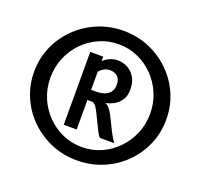

<svg xmlns="http://www.w3.org/2000/svg" viewBox="-132 -927 1144 1081"><g transform="rotate(20 440.0 -386.0)"><path d="M432.5 2Q350.5 2 278.5 -28Q206.5 -58 152 -111.2Q97.5 -164.5 66.8 -234.8Q36 -305 36 -385.5Q36 -466.5 66.8 -536.8Q97.5 -607 152 -660.2Q206.5 -713.5 278.5 -743.8Q350.5 -774 432.5 -774Q514.5 -774 586.2 -743.8Q658 -713.5 712.2 -660.2Q766.5 -607 797 -536.8Q827.5 -466.5 827.5 -385.5Q827.5 -305 797 -234.8Q766.5 -164.5 712.2 -111.2Q658 -58 586.2 -28Q514.5 2 432.5 2ZM432.5 -78Q494 -78 548 -102Q602 -126 643 -168.2Q684 -210.5 707.5 -266.2Q731 -322 731 -385.5Q731 -449.5 707.5 -505.2Q684 -561 643 -603.2Q602 -645.5 548 -669.5Q494 -693.5 432.5 -693.5Q370.5 -693.5 316.5 -669.5Q262.5 -645.5 221.2 -603.2Q180 -561 156.8 -505.2Q133.5 -449.5 133.5 -385.5Q133.5 -322 156.8 -266.2Q180 -210.5 221.2 -168.2Q262.5 -126 316.5 -102Q370.5 -78 432.5 -78ZM295 -161.5V-598H372.5V-570.5Q386 -585 409 -595.8Q432 -606.5 459 -606.5Q489 -606.5 516.8 -592Q544.5 -577.5 562 -548.2Q579.5 -519 579.5 -475Q579.5 -434.5 561.5 -409.8Q543.5 -385 518.5 -372.5Q493.5 -360 472.5 -356.5Q487 -352.5 501.5 -334.2Q516 -316 536.5 -273Q560 -222.5 575 -196.5Q590 -170.5 598.5 -161.5H511Q502 -170.5 490 -193.8Q478 -217 458 -259Q443.5 -290.5 434.2 -306.5Q425 -322.5 418.2 -328.8Q411.5 -335 404.5 -338H372.5V-161.5ZM372.5 -399H408Q428 -399 449 -405.8Q470 -412.5 484.2 -429Q498.5 -445.5 498.5 -475Q498.5 -508 480.5 -523.8Q462.5 -539.5 436.5 -539.5Q415 -539.5 398.5 -529.8Q382 -520 372.5 -507Z"/></g></svg>

Font: Junction SemiBold
Style: Regular
Weight: 600
Designer: Caroline Hadilaksono
Foundry: Caroline Hadilaksono, Tyler Finck, The League of Moveable Type
Version: Version 2.000; ttfautohint (v1.8.3)